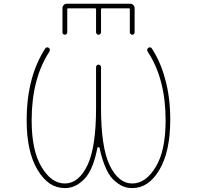

<svg xmlns="http://www.w3.org/2000/svg" viewBox="-20 -1008 1040 1016"><path d="M679.7 -12.7Q653.3 -12.7 629.9 -22.5Q606.4 -32.2 579.6 -57.6Q552.7 -83 532.2 -137.7Q516.6 -177.7 506.8 -225.6Q505.9 -229.5 501 -229.5Q496.1 -229.5 495.1 -225.6Q486.3 -177.7 471.7 -137.7Q450.2 -83 423.3 -57.6Q396.5 -32.2 373 -22.5Q349.6 -12.7 323.2 -12.7Q280.3 -12.7 244.1 -36.1Q209 -59.6 179.7 -107.4Q121.1 -204.1 121.1 -371.1Q121.1 -492.2 148.4 -590.8Q172.9 -679.7 219.7 -752Q222.7 -756.8 228 -757.3Q233.4 -757.8 238.3 -754.9Q248 -746.1 241.2 -734.4Q147.5 -590.8 147.5 -371.1Q147.5 -210 200.2 -124Q252 -37.1 323.2 -37.1Q396.5 -37.1 443.4 -134.8Q488.3 -230.5 488.3 -436.5V-653.3Q488.3 -658.2 492.2 -662.1Q496.1 -666 501.5 -666Q506.8 -666 510.7 -662.1Q514.6 -658.2 514.6 -653.3V-436.5Q514.6 -230.5 559.6 -134.8Q606.4 -37.1 679.7 -37.1Q751 -37.1 803.7 -124Q856.4 -210 856.4 -371.1Q856.4 -590.8 761.7 -734.4Q754.9 -746.1 764.6 -754.9Q769.5 -757.8 774.9 -757.3Q780.3 -756.8 783.2 -752Q830.1 -679.7 853.5 -590.8Q880.9 -494.1 880.9 -375Q880.9 -204.1 822.3 -107.4Q793.9 -59.6 757.8 -36.1Q722.7 -12.7 679.7 -12.7ZM667 -836.9V-960Q667 -963.9 663.1 -963.9H519.5Q514.6 -963.9 514.6 -960V-837.9Q514.6 -832 510.7 -828.1Q506.8 -824.2 501.5 -824.2Q496.1 -824.2 492.2 -828.1Q488.3 -832 488.3 -837.9V-960Q488.3 -963.9 483.4 -963.9H339.8Q335.9 -963.9 335.9 -960V-836.9Q335.9 -832 332 -828.1Q328.1 -824.2 322.8 -824.2Q317.4 -824.2 314 -828.1Q310.5 -832 310.5 -836.9V-963.9Q310.5 -974.6 317.4 -981.4Q324.2 -988.3 335 -988.3H668Q678.7 -988.3 685.5 -981.4Q692.4 -974.6 692.4 -963.9V-836.9Q692.4 -832 689 -828.1Q685.5 -824.2 680.2 -824.2Q674.8 -824.2 670.9 -828.1Q667 -832 667 -836.9Z"/></svg>

Font: Rounded Mgen+ 1m thin
Style: Regular
Weight: 100
Designer: [Source Han Sans]
Ryoko NISHIZUKA  (kana & ideographs); Paul D. Hunt (Latin, Greek & Cyrillic); Wenlong ZHANG  (bopomofo
Version: Version 1.059.20150602